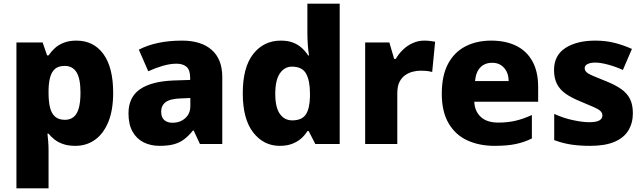

<svg xmlns="http://www.w3.org/2000/svg" viewBox="-20 -780 3489 1040"><path d="M394 -560Q487 -560 540 -487.5Q593 -415 593 -277Q593 -183 566.5 -119Q540 -55 494 -22.5Q448 10 388 10Q349 10 321 0Q293 -10 274.5 -25Q256 -40 243 -56H237Q239 -38 241 -15Q243 8 243 35V240H69V-550H211L235 -480H243Q258 -502 278 -520Q298 -538 326.5 -549Q355 -560 394 -560ZM331 -423Q298 -423 279.5 -408Q261 -393 252.5 -364.5Q244 -336 243 -293V-277Q243 -230 251 -197.5Q259 -165 278.5 -148Q298 -131 332 -131Q360 -131 379 -146.5Q398 -162 407 -195Q416 -228 416 -278Q416 -354 394.5 -388.5Q373 -423 331 -423Z M966 -560Q1070 -560 1127 -509.5Q1184 -459 1184 -363V0H1063L1029 -73H1025Q1002 -44 977.5 -25.5Q953 -7 921.5 1.5Q890 10 844 10Q796 10 758 -9Q720 -28 698 -67Q676 -106 676 -166Q676 -253 737.5 -296Q799 -339 918 -344L1010 -347V-359Q1010 -401 990.5 -418Q971 -435 936 -435Q902 -435 862 -423.5Q822 -412 783 -394L732 -511Q778 -535 836.5 -547.5Q895 -560 966 -560ZM961 -247Q901 -245 877 -226.5Q853 -208 853 -175Q853 -144 870 -129.5Q887 -115 915 -115Q955 -115 983 -139.5Q1011 -164 1011 -206V-249Z M1495 10Q1408 10 1351.5 -62.5Q1295 -135 1295 -275Q1295 -416 1352 -488Q1409 -560 1501 -560Q1539 -560 1566.5 -549.5Q1594 -539 1614.5 -520.5Q1635 -502 1649 -480H1654Q1650 -499 1647.5 -534.5Q1645 -570 1645 -601V-760H1820V0H1688L1652 -70H1645Q1632 -48 1611.5 -30Q1591 -12 1562.5 -1Q1534 10 1495 10ZM1563 -128Q1615 -128 1636.5 -160Q1658 -192 1659 -258V-273Q1659 -343 1638 -381Q1617 -419 1561 -419Q1521 -419 1496 -382.5Q1471 -346 1471 -272Q1471 -198 1496 -163Q1521 -128 1563 -128Z M2278 -560Q2294 -560 2311 -558Q2328 -556 2337 -554L2321 -390Q2311 -393 2296 -395Q2281 -397 2257 -397Q2237 -397 2215.5 -391.5Q2194 -386 2175 -373Q2156 -360 2144 -336.5Q2132 -313 2132 -274V0H1958V-550H2089L2115 -461H2124Q2139 -488 2163 -511Q2187 -534 2216.5 -547Q2246 -560 2278 -560Z M2640 -560Q2719 -560 2776 -532Q2833 -504 2864 -448Q2895 -392 2895 -309V-229H2549Q2551 -178 2584 -147Q2617 -116 2679 -116Q2730 -116 2772.5 -126Q2815 -136 2861 -157V-30Q2821 -10 2774.5 0Q2728 10 2659 10Q2576 10 2511.5 -19.5Q2447 -49 2410 -112Q2373 -175 2373 -272Q2373 -370 2406.5 -433.5Q2440 -497 2500.5 -528.5Q2561 -560 2640 -560ZM2646 -440Q2607 -440 2582.5 -415.5Q2558 -391 2553 -341H2735Q2735 -370 2724.5 -391.5Q2714 -413 2694.5 -426.5Q2675 -440 2646 -440Z M3408 -166Q3408 -114 3384 -74Q3360 -34 3309 -12Q3258 10 3177 10Q3119 10 3073.5 3Q3028 -4 2982 -21V-163Q3032 -140 3084.5 -129Q3137 -118 3171 -118Q3209 -118 3226 -127.5Q3243 -137 3243 -154Q3243 -168 3233 -178Q3223 -188 3197 -199.5Q3171 -211 3123 -231Q3076 -250 3044.5 -272Q3013 -294 2997 -325Q2981 -356 2981 -401Q2981 -480 3042.5 -520Q3104 -560 3205 -560Q3259 -560 3306 -548.5Q3353 -537 3403 -515L3354 -401Q3315 -419 3273.5 -430Q3232 -441 3205 -441Q3178 -441 3162.5 -433Q3147 -425 3147 -411Q3147 -399 3156.5 -389.5Q3166 -380 3191 -369.5Q3216 -359 3263 -340Q3311 -321 3343.5 -298.5Q3376 -276 3392 -245Q3408 -214 3408 -166Z"/></svg>

Font: Noto Sans Oriya ExtraBold
Style: Regular
Weight: 800
Version: Version 2.003